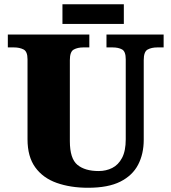

<svg xmlns="http://www.w3.org/2000/svg" viewBox="-20 -877 809 907"><path d="M396 10Q313 10 248 -13Q183 -36 146.5 -86.5Q110 -137 110 -219V-597Q110 -634 91 -643.5Q72 -653 46 -653H17V-714H402V-653H373Q347 -653 328.5 -643Q310 -633 310 -593V-210Q310 -128 345.5 -98.5Q381 -69 446 -69Q481 -69 510 -83.5Q539 -98 556.5 -131Q574 -164 574 -219V-597Q574 -634 556.5 -643.5Q539 -653 512 -653H483V-714H753V-653H723Q696 -653 677.5 -643Q659 -633 659 -593V-217Q659 -150 632.5 -99Q606 -48 548.5 -19Q491 10 396 10ZM275 -764V-857H565V-764Z"/></svg>

Font: Noto Serif Devanagari Black
Style: Regular
Weight: 900
Designer: Universal Thirst, Indian Type Foundry and the Monotype Design Team
Foundry: Monotype Imaging Inc.
Version: Version 2.004; ttfautohint (v1.8.4.7-5d5b)